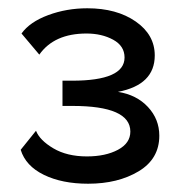

<svg xmlns="http://www.w3.org/2000/svg" viewBox="-20 -833 440 464"><path d="M30 -471 67 -517Q76 -494 109 -474.5Q142 -455 190 -455Q235 -455 265 -471Q295 -487 295 -515Q295 -577 155 -577H131V-638H154Q281 -638 281 -694Q281 -722 253.5 -737Q226 -752 189 -752Q111 -752 75 -701L32 -752Q52 -780 96.5 -796.5Q141 -813 191 -813Q262 -813 308 -781Q354 -749 354 -699Q354 -628 265 -611Q310 -604 337.5 -574.5Q365 -545 365 -505Q365 -449 315 -419Q265 -389 193 -389Q130 -389 86 -410.5Q42 -432 30 -471Z"/></svg>

Font: Raleway-v4020 SemiBold
Style: Regular
Weight: 600
Designer: Matt McInerney, Pablo Impallari, Rodrigo Fuenzalida
Foundry: Matt McInerney, Pablo Impallari, Rodrigo Fuenzalida
Version: Version 4.020;PS 004.020;hotconv 1.0.88;makeotf.lib2.5.64775